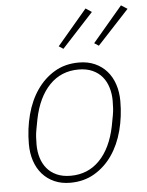

<svg xmlns="http://www.w3.org/2000/svg" viewBox="-54 -802 657 858"><g transform="rotate(-5 274.5 -373.0)"><path d="M227 12Q187 12 155.5 -2Q124 -16 102 -41Q80 -66 68.5 -100.5Q57 -135 57 -176Q57 -245 73.5 -307.5Q90 -370 122.5 -417Q155 -464 202 -492Q249 -520 311 -520Q351 -520 382.5 -506Q414 -492 436 -467Q458 -442 469.5 -407.5Q481 -373 481 -332Q481 -263 464.5 -200.5Q448 -138 415.5 -91Q383 -44 335.5 -16Q288 12 227 12ZM231 -19Q309 -19 361 -72.5Q413 -126 433 -223L442 -271Q445 -287 446 -303Q447 -319 447 -337Q447 -368 438.5 -396Q430 -424 413 -444.5Q396 -465 369.5 -477Q343 -489 307 -489Q229 -489 177 -435.5Q125 -382 105 -285L96 -237Q93 -221 92 -205Q91 -189 91 -171Q91 -139 99.5 -111.5Q108 -84 125 -63.5Q142 -43 168.5 -31Q195 -19 231 -19ZM248 -587 228 -600 362 -758 389 -740ZM407 -587 387 -600 521 -758 549 -740Z"/></g></svg>

Font: IBM Plex Sans ExtLt
Style: Italic
Weight: 200
Italic angle: -11°
Designer: Mike Abbink, Paul van der Laan, Pieter van Rosmalen
Foundry: Bold Monday
Version: Version 3.005